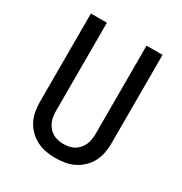

<svg xmlns="http://www.w3.org/2000/svg" viewBox="-173 -863 946 998"><g transform="rotate(30 300.0 -363.5)"><path d="M300 8Q271 8 242.5 3Q214 -2 188.5 -15Q163 -28 142 -48.5Q121 -69 108 -94.5Q95 -120 90 -148.5Q85 -177 85 -206V-735H181V-206Q181 -190 183.5 -173Q186 -156 192.5 -141Q199 -126 210 -113Q221 -100 235.5 -91.5Q250 -83 266.5 -79.5Q283 -76 300 -76Q317 -76 333.5 -79.5Q350 -83 364.5 -91.5Q379 -100 390 -113Q401 -126 407.5 -141Q414 -156 416.5 -173Q419 -190 419 -206V-735H515V-206Q515 -177 510 -148.5Q505 -120 492 -94.5Q479 -69 458 -48.5Q437 -28 411.5 -15Q386 -2 357.5 3Q329 8 300 8Z"/></g></svg>

Font: Iosevka Fixed Curly Md Ex
Style: Regular
Weight: 500
Width: 7
Monospace: yes
Designer: Belleve Invis
Foundry: Belleve Invis
Version: Version 30.1.2